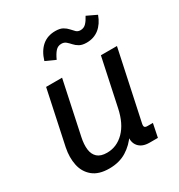

<svg xmlns="http://www.w3.org/2000/svg" viewBox="-181 -878 942 1012"><g transform="rotate(-30 289.5 -372.5)"><path d="M190.9 12.2Q127 12.2 91.1 -17.6Q55.2 -47.4 45.2 -95.5Q35.2 -143.6 46.4 -199.2L116.2 -527.3H213.4L145 -205.6Q136.2 -164.6 140.1 -133.1Q144 -101.6 163.8 -83.7Q183.6 -65.9 221.7 -65.9Q281.7 -65.9 326.4 -111.1Q371.1 -156.2 388.7 -240.7L449.7 -527.3H547.4L458 -108.4Q454.6 -93.3 458.7 -87.4Q462.9 -81.5 475.6 -81.5H508.8L492.2 0H441.4Q397 0 375.2 -25.9Q353.5 -51.8 362.3 -95.7L367.2 -119.1L369.1 -86.9Q340.8 -43 296.4 -15.4Q252 12.2 190.9 12.2ZM418.9 -622.1Q392.1 -622.1 375.7 -631.3Q359.4 -640.6 348.4 -653.1Q337.4 -665.5 326.4 -674.8Q315.4 -684.1 298.8 -684.1Q277.3 -684.1 263.2 -668.2Q249 -652.3 235.8 -623L176.3 -649.9Q192.4 -703.1 224.6 -730.7Q256.8 -758.3 304.7 -758.3Q333 -758.3 349.6 -748.8Q366.2 -739.3 377 -726.8Q387.7 -714.4 397.7 -704.8Q407.7 -695.3 423.3 -695.3Q443.4 -695.3 457 -709Q470.7 -722.7 483.9 -748L543.5 -719.7Q526.4 -672.4 494.6 -647.2Q462.9 -622.1 418.9 -622.1Z"/></g></svg>

Font: Schibsted Grotesk Medium
Style: Italic
Weight: 500
Italic angle: -12°
Designer: Bakken & Baeck AS, Henrik Kongsvoll
Foundry: Schibsted ASA
Version: Version 1.100;gftools[0.9.25]